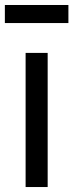

<svg xmlns="http://www.w3.org/2000/svg" viewBox="-23 -753 296 773"><path d="M252.4 -660.2H-3.4V-732.9H252.4ZM168.9 0H80.1V-540H168.9Z"/></svg>

Font: Vela Sans Med
Style: Regular
Weight: 500
Designer: Principal design: Mikhail Sharanda - project Manrope.
Design modification: Ravid Balaliev
Foundry: Mikhail Sharanda
Version: Version 1.001